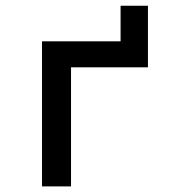

<svg xmlns="http://www.w3.org/2000/svg" viewBox="-20 -665 626 685"><path d="M129.9 0V-517.6H233.4V0ZM160.2 -424.8V-517.6H498V-424.8ZM410.2 -424.8V-644.5H507.8V-424.8Z"/></svg>

Font: Cascadia Mono
Style: Regular
Weight: 400
Monospace: yes
Designer: Aaron Bell
Foundry: Saja Typeworks
Version: Version 2102.003